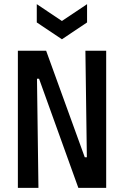

<svg xmlns="http://www.w3.org/2000/svg" viewBox="-20 -904 596 924"><path d="M66 0V-660H202L388 -147H398L391 -660H491V0H357L168 -525H158L165 0ZM157 -884 278 -803 399 -884V-796L278 -715L157 -796Z"/></svg>

Font: Bricolage Grotesque 10pt Condensed Medium
Style: Regular
Weight: 500
Width: 3
Designer: Mathieu Triay
Foundry: Atelier Triay
Version: Version 1.000; ttfautohint (v1.8.4.7-5d5b);gftools[0.9.32]